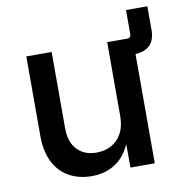

<svg xmlns="http://www.w3.org/2000/svg" viewBox="-76 -733 783 813"><g transform="rotate(-10 315.0 -326.5)"><path d="M463.4 -469.7V-540H502.4Q518.6 -540 518.6 -556.2V-660.2H610.4V-559.1Q610.4 -514.2 586.7 -491.9Q563 -469.7 519 -469.7ZM254.9 7.3Q200.2 7.3 158 -15.9Q115.7 -39.1 92.3 -85Q68.8 -130.9 68.8 -198.2V-540H177.7V-211.9Q177.7 -152.8 208.3 -120.1Q238.8 -87.4 291.5 -87.4Q327.6 -87.4 355.7 -102.8Q383.8 -118.2 400.1 -148.4Q416.5 -178.7 416.5 -222.2V-540H525.9V0H421.4L420.9 -132.8H433.6Q409.7 -60.1 364 -26.4Q318.4 7.3 254.9 7.3Z"/></g></svg>

Font: V-Inter
Style: Medium-500
Weight: 500
Designer: Rasmus Andersson
Foundry: rsms
Version: Version 4.000;git-4146feb